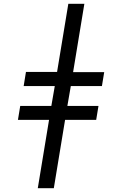

<svg xmlns="http://www.w3.org/2000/svg" viewBox="-20 -843 640 1006"><path d="M178 143 237 -215H74L86 -288H249L267 -392H104L116 -466H279L338 -823H422L363 -465H526L514 -392H351L333 -288H496L484 -215H321L262 143Z"/></svg>

Font: Iosevka Etoile
Style: Italic
Weight: 400
Italic angle: -9°
Designer: Belleve Invis
Foundry: Belleve Invis
Version: Version 22.1.2; ttfautohint (v1.8.4)